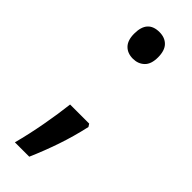

<svg xmlns="http://www.w3.org/2000/svg" viewBox="-228 -616 718 718"><g transform="rotate(45 131.0 -257.0)"><path d="M130 -453Q101 -453 84 -470.5Q67 -488 67 -523Q67 -594 130 -594Q159 -594 176 -576.5Q193 -559 193 -523Q193 -487 175 -470Q157 -453 130 -453ZM186 -166 193 -155Q179 -92 159 -33.5Q139 25 115 80H39Q55 20 67 -46.5Q79 -113 85 -166Z"/></g></svg>

Font: Noto Sans Tamil UI Condensed Medium
Style: Regular
Weight: 500
Width: 3
Designer: Jelle Bosma - Monotype Design Team
Foundry: Monotype Imaging Inc.
Version: Version 2.004; ttfautohint (v1.8.4.7-5d5b)